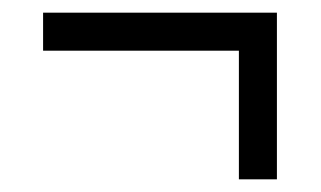

<svg xmlns="http://www.w3.org/2000/svg" viewBox="-20 -408 506 303"><path d="M357 -125H417V-388H48V-328H357Z"/></svg>

Font: Noto Serif Condensed Medium
Style: Regular
Weight: 500
Width: 3
Designer: Monotype Design Team
Foundry: Monotype Imaging Inc.
Version: Version 2.015